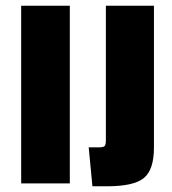

<svg xmlns="http://www.w3.org/2000/svg" viewBox="-20 -641 602 671"><path d="M224 0H54V-621H224ZM518 -621V-125Q518 -48 483 -19Q448 10 354 10H303L290 -126H324Q341 -126 345.5 -130.5Q350 -135 350 -150V-621Z"/></svg>

Font: Passion One
Style: Regular
Weight: 400
Designer: Alejandro Lo Celso
Foundry: Fontstage
Version: Version 1.002